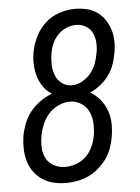

<svg xmlns="http://www.w3.org/2000/svg" viewBox="-53 -785 607 835"><g transform="rotate(-5 250.0 -367.5)"><path d="M203 8Q175 8 148.5 2Q122 -4 100 -18.5Q78 -33 62.5 -54Q47 -75 39.5 -100.5Q32 -126 31 -153.5Q30 -181 34 -209Q39 -237 49.5 -264.5Q60 -292 78.5 -315.5Q97 -339 122 -356.5Q147 -374 174 -384Q153 -397 138 -418Q123 -439 115.5 -463.5Q108 -488 106.5 -515Q105 -542 110 -570Q116 -604 132 -637Q148 -670 175 -695Q202 -720 237 -731.5Q272 -743 306 -743Q332 -743 357 -737Q382 -731 402 -717Q422 -703 435.5 -682.5Q449 -662 456.5 -638.5Q464 -615 464.5 -588.5Q465 -562 460 -536Q456 -511 447 -486.5Q438 -462 422.5 -440.5Q407 -419 385.5 -402Q364 -385 340 -375Q364 -361 382 -339.5Q400 -318 410 -291.5Q420 -265 421 -235.5Q422 -206 417 -176Q413 -152 404.5 -127.5Q396 -103 381 -81.5Q366 -60 345.5 -42Q325 -24 301.5 -13Q278 -2 253 3Q228 8 203 8ZM264 -413Q287 -413 309.5 -425.5Q332 -438 347.5 -457.5Q363 -477 371 -499.5Q379 -522 383 -545Q387 -568 385.5 -590.5Q384 -613 374.5 -632Q365 -651 346 -662Q327 -673 305 -673Q283 -673 261.5 -664Q240 -655 224 -638Q208 -621 199 -599.5Q190 -578 187 -557Q183 -532 184 -508Q185 -484 193.5 -462.5Q202 -441 221 -427Q240 -413 264 -413ZM204 -62Q229 -62 253.5 -71Q278 -80 296.5 -98.5Q315 -117 325.5 -141Q336 -165 340 -189Q344 -216 342.5 -243Q341 -270 330 -292.5Q319 -315 297 -329Q275 -343 248 -343Q222 -343 196.5 -330.5Q171 -318 153.5 -297.5Q136 -277 126 -251.5Q116 -226 112 -201Q108 -175 109.5 -150Q111 -125 123 -104.5Q135 -84 157 -73Q179 -62 204 -62Z"/></g></svg>

Font: Iosevka SS18
Style: Italic
Weight: 400
Italic angle: -9°
Monospace: yes
Designer: Belleve Invis
Foundry: Belleve Invis
Version: Version 25.1.1; ttfautohint (v1.8.4)